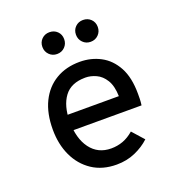

<svg xmlns="http://www.w3.org/2000/svg" viewBox="-131 -819 877 940"><g transform="rotate(-20 308.0 -349.0)"><path d="M318.5 12Q244.5 12 191.5 -23.2Q138.5 -58.5 110.2 -119Q82 -179.5 82 -256Q82 -340 111.2 -399.8Q140.5 -459.5 193.8 -491.2Q247 -523 318.5 -523Q377.5 -523 426.5 -497Q475.5 -471 504.8 -417Q534 -363 534 -278.5Q534 -268 533.8 -252.5Q533.5 -237 531 -219H154V-299.5H442Q440.5 -353.5 421.2 -384.5Q402 -415.5 374 -428.2Q346 -441 318.5 -441Q243.5 -441 208.5 -393.5Q173.5 -346 173.5 -265.5Q173.5 -176.5 212.5 -124Q251.5 -71.5 320.5 -71.5Q352.5 -71.5 381.8 -82.2Q411 -93 438 -116.5L491.5 -56.5Q460 -27 415.8 -7.5Q371.5 12 318.5 12ZM229 -596.5Q205 -596.5 188.8 -613Q172.5 -629.5 172.5 -653.5Q172.5 -678 188.8 -694Q205 -710 229 -710Q253.5 -710 269.8 -694Q286 -678 286 -653.5Q286 -629.5 269.8 -613Q253.5 -596.5 229 -596.5ZM404 -596.5Q380 -596.5 363.8 -613Q347.5 -629.5 347.5 -653.5Q347.5 -678 363.8 -694Q380 -710 404 -710Q428.5 -710 444.8 -694Q461 -678 461 -653.5Q461 -629.5 444.8 -613Q428.5 -596.5 404 -596.5Z"/></g></svg>

Font: Overpass Mono Medium
Style: Regular
Weight: 500
Monospace: yes
Designer: Delve Withrington, Dave Bailey
Foundry: Delve Fonts LLC
Version: Version 4.000